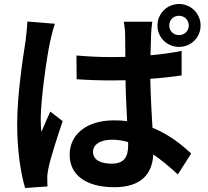

<svg xmlns="http://www.w3.org/2000/svg" viewBox="-20 -880 1040 962"><path d="M255 -761 117 -772C116 -740 111 -702 108 -674C96 -597 66 -408 66 -257C66 -122 85 -7 106 62L218 54C217 40 217 23 217 12C216 2 219 -20 222 -34C233 -89 266 -190 294 -273L232 -321C218 -288 201 -254 188 -219C185 -239 184 -265 184 -284C184 -384 216 -604 231 -671C235 -689 247 -740 255 -761ZM828 -752C828 -780 849 -801 877 -801C904 -801 926 -780 926 -752C926 -725 904 -704 877 -704C849 -704 828 -725 828 -752ZM769 -752C769 -692 817 -645 877 -645C937 -645 985 -692 985 -752C985 -812 937 -860 877 -860C817 -860 769 -812 769 -752ZM622 -168V-151C622 -92 601 -60 539 -60C486 -60 446 -78 446 -119C446 -157 484 -180 541 -180C568 -180 595 -176 622 -168ZM743 -771H600C604 -752 607 -721 607 -705L608 -595L538 -594C478 -594 420 -597 363 -602L364 -483C422 -479 480 -477 538 -477L609 -478C610 -407 614 -334 617 -273C596 -276 574 -277 551 -277C415 -277 329 -207 329 -105C329 0 415 58 553 58C689 58 743 -10 748 -106C788 -79 829 -45 871 -6L938 -111C891 -154 828 -206 744 -240C740 -308 735 -388 733 -485C788 -489 841 -495 890 -502V-625C841 -615 788 -608 734 -603L737 -707C738 -728 740 -752 743 -771Z"/></svg>

Font: Noto Sans Mono CJK HK
Style: Bold
Weight: 700
Designer: Ryoko NISHIZUKA 西塚涼子 (kana, bopomofo & ideographs); Paul D. Hunt (Latin, Greek & Cyrillic); Sandoll Communications 산돌커뮤니
Foundry: Adobe
Version: Version 2.004;hotconv 1.0.118;makeotfexe 2.5.65603